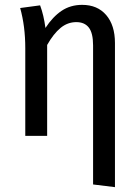

<svg xmlns="http://www.w3.org/2000/svg" viewBox="-20 -559 568 790"><path d="M453 -382V211L363 200V-372Q363 -423 345.5 -445.5Q328 -468 294 -468Q258 -468 229 -444Q200 -420 174 -374V0H84V-361Q84 -451 63 -526L145 -537Q160 -497 167 -444Q197 -490 233.5 -514.5Q270 -539 318 -539Q381 -539 417 -497Q453 -455 453 -382Z"/></svg>

Font: Fira Sans Condensed
Style: Regular
Weight: 400
Width: 3
Designer: bBox Type GmbH & Carrois Corporate GbR & Edenspiekermann AG
Foundry: bBox Type GmbH & Carrois Corporate GbR & Edenspiekermann AG
Version: Version 4.301